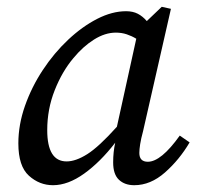

<svg xmlns="http://www.w3.org/2000/svg" viewBox="-20 -532 583 565"><path d="M119 -149Q119 -57 176 -57Q203 -57 237 -78.5Q271 -100 324 -159L381 -418Q368 -426 353 -431Q338 -436 321 -436Q289 -436 256.5 -415.5Q224 -395 196 -361Q163 -322 141 -266.5Q119 -211 119 -149ZM375 13Q347 13 330 -3Q313 -19 313 -54Q313 -85 319 -112Q275 -55 227.5 -21Q180 13 136 13Q96 13 65 -15Q34 -43 34 -110Q34 -165 53.5 -220.5Q73 -276 106 -326Q139 -376 180.5 -415Q222 -454 266 -476.5Q310 -499 351 -499Q371 -499 385.5 -491.5Q400 -484 412 -470L456 -512L483 -506L401 -146Q395 -124 392.5 -108Q390 -92 390 -82Q390 -56 415 -56Q454 -56 509 -133L538 -113Q508 -62 465.5 -24.5Q423 13 375 13Z"/></svg>

Font: Source Serif 4 SmText
Style: Italic
Weight: 400
Italic angle: -12°
Designer: Frank Grießhammer
Foundry: Adobe
Version: Version 4.005;hotconv 1.1.0;makeotfexe 2.6.0